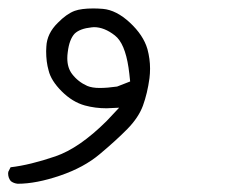

<svg xmlns="http://www.w3.org/2000/svg" viewBox="-20 -136 540 461"><path d="M340.3 28.8Q340.3 5.4 334 -18.1Q324.2 -51.8 291.5 -82Q259.3 -111.8 227.1 -114.7Q214.8 -115.7 204.1 -115.7Q175.3 -115.7 159.2 -109.9Q139.6 -102.5 118.7 -81.1Q92.8 -55.7 91.3 -24.4Q90.8 -18.6 90.8 -13.2Q90.8 12.7 96.7 33.2Q102.5 57.6 128.2 83.3Q153.8 108.9 183.6 117.2Q208.5 124 235.8 124Q241.7 124 266.1 122.6Q244.6 145.5 235.8 154.8Q170.4 219.7 113.3 239.3Q51.8 260.3 5.4 265.6L0 276.4Q-0.5 278.3 -0.5 280.3Q-0.5 291 5.9 298.8Q12.7 304.2 22.5 305.2Q66.9 305.2 124.3 285.6Q181.6 266.1 219.7 233.9Q259.3 200.7 285.9 173.6Q312.5 146.5 323.2 117.7Q334 87.9 338.9 51.8Q340.3 40.5 340.3 28.8ZM261.2 71.8Q237.8 75.2 219.5 75.2Q201.2 75.2 189.5 70.3Q167.5 60.5 153.3 42Q141.6 26.9 141.6 3.9Q141.6 -2.9 142.6 -10.3Q144.5 -26.4 148.7 -37.4Q152.8 -48.3 159.2 -55.2Q171.9 -67.4 199.7 -70.3Q202.6 -70.8 205.6 -70.8Q230.5 -70.8 255.9 -50.8Q279.8 -32.2 288.6 26.4Q290.5 39.1 292.5 59.6Z"/></svg>

Font: Bakudai
Style: ExtraLight
Weight: 200
Version: Version 1.48